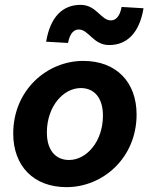

<svg xmlns="http://www.w3.org/2000/svg" viewBox="-20 -759 640 791"><path d="M254.3 12C403.8 12 542.7 -108.5 542.7 -287.2C542.7 -420.4 459.5 -508.1 323.1 -508.1C173.4 -508.1 34.5 -387.6 34.5 -208.9C34.5 -75.7 117.7 12 254.3 12ZM264.4 -99.9C208.4 -99.9 173.1 -140.9 173.1 -213.2C173.1 -320.5 240.8 -396.2 312.8 -396.2C368.8 -396.2 404.1 -355.2 404.1 -282.9C404.1 -175.6 336.4 -99.9 264.4 -99.9ZM429.7 -573.4C502.2 -573.4 554.2 -622 571.3 -725L481 -730.4C473.8 -691.4 457 -675 437.1 -675C395.5 -675 377.8 -739 311.7 -739C239.2 -739 187.2 -690.7 170.1 -587.2L260.4 -582C267.5 -621.3 284.4 -637.5 304.3 -637.5C345.9 -637.5 363.8 -573.4 429.7 -573.4Z"/></svg>

Font: Source Code Variable
Style: Italic
Weight: 400
Italic angle: -11°
Monospace: yes
Designer: Paul D. Hunt, Teo Tuominen
Foundry: Adobe Systems Incorporated
Version: Version 1.005;PS 1.0;hotconv 16.6.54;makeotf.lib2.5.65590